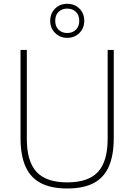

<svg xmlns="http://www.w3.org/2000/svg" viewBox="-20 -1010 726 1038"><path d="M343.5 9Q257 9 201 -20Q145 -49 118 -109.5Q91 -170 91 -264.5V-740H125V-259.5Q125 -138 177.2 -81Q229.5 -24 343.5 -24Q458 -24 510 -81Q562 -138 562 -259.5V-740H595V-264.5Q595 -170 568.2 -109.5Q541.5 -49 486 -20Q430.5 9 343.5 9ZM343.5 -805.5Q304 -805.5 277.8 -831.8Q251.5 -858 251.5 -897.5Q251.5 -937.5 277.8 -963.5Q304 -989.5 343.5 -989.5Q383.5 -989.5 409.5 -963.5Q435.5 -937.5 435.5 -897.5Q435.5 -858 409.5 -831.8Q383.5 -805.5 343.5 -805.5ZM343.5 -831.5Q372 -831.5 390.2 -849.2Q408.5 -867 408.5 -897.5Q408.5 -928.5 390.2 -946Q372 -963.5 343.5 -963.5Q315 -963.5 296.8 -946Q278.5 -928.5 278.5 -897.5Q278.5 -867 296.8 -849.2Q315 -831.5 343.5 -831.5Z"/></svg>

Font: Encode Sans SC Condensed Thin Thin
Style: Regular
Weight: 250
Version: Version 3.002